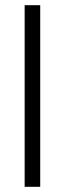

<svg xmlns="http://www.w3.org/2000/svg" viewBox="-20 -720 250 740"><path d="M75 0V-700H135V0Z"/></svg>

Font: Figtree Light Light
Style: Regular
Weight: 300
Version: Version 2.001;gftools[0.9.30]